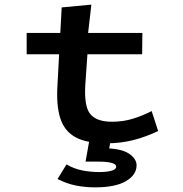

<svg xmlns="http://www.w3.org/2000/svg" viewBox="-20 -607 790 828"><path d="M95 -373V-465H240L246 -575L374 -587L360 -465H594L593 -373H357L348 -243Q342 -149 369 -115.5Q396 -82 463 -82Q511 -82 553 -95Q595 -108 634 -128L662 -42Q610 -17 555.5 -3Q501 11 440 11Q354 11 306 -15Q258 -41 240 -97Q222 -153 228 -244L235 -373ZM389 201Q347 201 307 193Q267 185 228 165L267 102Q299 121 335 128Q371 135 408 135Q439 135 460 129.5Q481 124 481 112Q481 100 459.5 95Q438 90 408 90H349L365 0H457L451 33Q512 37 540.5 58.5Q569 80 569 106Q569 147 523.5 174Q478 201 389 201Z"/></svg>

Font: Inconsolata ExtraExpanded
Style: Bold
Weight: 700
Width: 8
Monospace: yes
Designer: Raph Levien, Cyreal, Brenton Simpson
Foundry: Raph Levien, Cyreal, Google
Version: Version 3.100; ttfautohint (v1.8.4.7-5d5b)